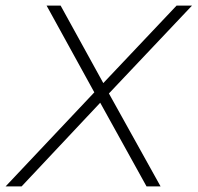

<svg xmlns="http://www.w3.org/2000/svg" viewBox="-48 -664 704 684"><path d="M340 -331 524 0H474L309 -298L29 0H-28L288 -335L118 -644H168L320 -368L581 -644H636Z"/></svg>

Font: Montserrat Ace
Style: Light Italic
Weight: 300
Italic angle: -11.3°
Designer: Julieta Ulanovsky
Foundry: Julieta Ulanovsky
Version: Version 1